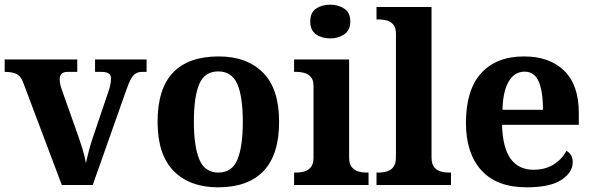

<svg xmlns="http://www.w3.org/2000/svg" viewBox="-20 -790 2534 820"><path d="M80 -435Q70 -464 51.5 -473.5Q33 -483 0 -483V-536H310V-483H268Q235 -483 235 -451Q235 -439 238 -427Q241 -415 244 -407L311 -218Q322 -187 332.5 -153Q343 -119 347 -93Q352 -117 360 -147.5Q368 -178 375 -198L443 -399Q448 -413 451 -427Q454 -441 454 -454Q454 -471 443 -477Q432 -483 415 -483H386V-536H606V-483H586Q566 -483 552 -470.5Q538 -458 521 -410L376 0H244Z M911 10Q791 10 722 -59.5Q653 -129 653 -270Q653 -411 719 -480Q785 -549 914 -549Q1034 -549 1103 -480Q1172 -411 1172 -270Q1172 -129 1105.5 -59.5Q1039 10 911 10ZM913 -53Q971 -53 994 -108.5Q1017 -164 1017 -270Q1017 -377 993.5 -431Q970 -485 912 -485Q854 -485 831 -431Q808 -377 808 -270Q808 -164 831.5 -108.5Q855 -53 913 -53Z M1390 -626Q1354 -626 1329.5 -643.5Q1305 -661 1305 -698Q1305 -736 1329.5 -753Q1354 -770 1390 -770Q1425 -770 1450.5 -753Q1476 -736 1476 -698Q1476 -661 1450.5 -643.5Q1425 -626 1390 -626ZM1236 0V-53H1248Q1263 -53 1279.5 -57.5Q1296 -62 1307.5 -76Q1319 -90 1319 -118V-422Q1319 -449 1307 -462Q1295 -475 1278.5 -479Q1262 -483 1248 -483H1236V-536H1471V-118Q1471 -90 1482.5 -76Q1494 -62 1511 -57.5Q1528 -53 1542 -53H1554V0Z M1588 0V-53H1600Q1615 -53 1631.5 -57.5Q1648 -62 1659.5 -76Q1671 -90 1671 -118V-646Q1671 -673 1659 -686Q1647 -699 1630.5 -703Q1614 -707 1600 -707H1588V-760H1823V-118Q1823 -90 1834.5 -76Q1846 -62 1863 -57.5Q1880 -53 1894 -53H1906V0Z M2229 10Q2102 10 2036 -62.5Q1970 -135 1970 -265Q1970 -406 2035 -477.5Q2100 -549 2218 -549Q2327 -549 2389.5 -488Q2452 -427 2452 -308V-257H2124Q2127 -157 2161.5 -111Q2196 -65 2258 -65Q2310 -65 2346 -88.5Q2382 -112 2399 -146Q2426 -131 2426 -97Q2426 -54 2378 -22Q2330 10 2229 10ZM2299 -321Q2299 -398 2281 -441Q2263 -484 2220 -484Q2178 -484 2153 -442.5Q2128 -401 2126 -321Z"/></svg>

Font: Noto Serif Tamil
Style: Bold Italic
Weight: 700
Italic angle: -12°
Designer: Indian Type Foundry, Tom Grace, and the Monotype Design Team
Foundry: Monotype Imaging Inc.
Version: Version 2.003; ttfautohint (v1.8.4.7-5d5b)